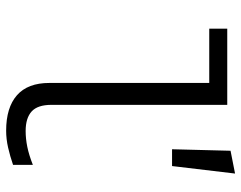

<svg xmlns="http://www.w3.org/2000/svg" viewBox="-102 -692 803 640"><g transform="rotate(90 300.0 -371.5)"><path d="M415 10Q338 10 297 -26Q256 -62 256 -134V-667H75V-727H329V-141Q329 -95 351 -75Q373 -55 416 -55Q442 -55 469 -60.5Q496 -66 529 -79V-13Q500 -3 471.5 3.5Q443 10 415 10ZM477 -543 482 -738 558 -753 533 -543Z"/></g></svg>

Font: Red Hat Mono VF Light
Style: Regular
Weight: 300
Monospace: yes
Designer: Pentagram, MCKL
Foundry: Pentagram, MCKL
Version: Version 1.023